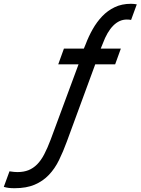

<svg xmlns="http://www.w3.org/2000/svg" viewBox="-34 -840 741 1012"><path d="M380 -501H273L303 -584H408L418 -608Q433 -648 454.5 -686Q476 -724 504.5 -754Q533 -784 570.5 -802Q608 -820 656 -820Q672 -820 687 -817L657 -735Q652 -736 646.5 -736.5Q641 -737 634 -737Q595 -737 563 -705Q531 -673 508 -611L497 -584H603L573 -501H468L318 -93Q299 -41 277 4Q255 49 223.5 82Q192 115 148.5 133.5Q105 152 43 152Q25 152 12.5 150.5Q0 149 -14 145L16 63Q30 65 39 66Q48 67 58 67Q91 67 116 57Q141 47 161.5 26.5Q182 6 199 -26.5Q216 -59 233 -104Z"/></svg>

Font: Involve Medium Oblique
Style: Italic
Weight: 500
Italic angle: -10.5°
Designer: Stefan Peev
Foundry: Context Ltd.
Version: Version 1.001